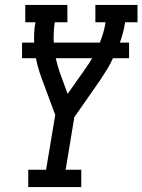

<svg xmlns="http://www.w3.org/2000/svg" viewBox="-20 -755 575 775"><path d="M94 0V-70H166L203 -291L147 -442Q140 -461 134.5 -480.5Q129 -500 125 -520H69V-583H118Q117 -603 118 -623.5Q119 -644 123 -665H82V-735H252V-665H201Q198 -644 197 -623.5Q196 -603 197 -583H383Q391 -603 397 -623.5Q403 -644 406 -665H365V-735H535V-665H485Q482 -644 476.5 -623.5Q471 -603 464 -583H501V-520H436Q426 -498 413 -476.5Q400 -455 386 -434L280 -282L245 -70H308V0ZM253 -376 322 -474Q330 -485 337.5 -496.5Q345 -508 352 -520H205Q208 -506 212 -492.5Q216 -479 220 -466Z"/></svg>

Font: Iosevka Curly Slab Oblique
Style: Regular
Weight: 400
Italic angle: -9°
Monospace: yes
Designer: Belleve Invis
Foundry: Belleve Invis
Version: Version 11.1.0; ttfautohint (v1.8.3)